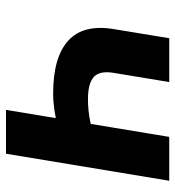

<svg xmlns="http://www.w3.org/2000/svg" viewBox="8 -594 586 642"><g transform="rotate(90 301.0 -273.0)"><path d="M292.6 -157.7Q171.5 -157.7 115.9 -208.2Q60.3 -258.6 77.4 -361.1L107.8 -545.9H254.4L223.8 -361.1Q215.7 -313.2 237.3 -293.7Q259 -274.1 311.8 -274.1Q350 -274.1 387.8 -282Q425.5 -289.9 469.8 -304.3L450.6 -187.9Q431.6 -180.3 404.6 -173.3Q377.5 -166.2 348.3 -162Q319 -157.7 292.6 -157.7ZM347.4 0 437.7 -545.9H584.4L494 0Z"/></g></svg>

Font: Inter
Style: Italic
Weight: 400
Italic angle: -9.3988°
Designer: Rasmus Andersson
Foundry: rsms
Version: Version 4.001;git-66647c0bb